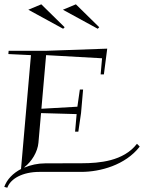

<svg xmlns="http://www.w3.org/2000/svg" viewBox="-21 -795 667 888"><path d="M438 -669 330 -775 270 -750 431 -662ZM278 -669 170 -775 110 -750 271 -662ZM341.3 -186 353.8 -272 363.3 -381H348.3L336.9 -301.5L170.5 -292L183.9 -445L192.2 -540L451 -525.5L444.5 -451H459.5L474.9 -570L191 -560H19L17.7 -545L122.2 -540L76.2 -13.3C38.8 6.1 10.9 35.1 -1.3 69.3L12.8 73.2C27.8 31.2 83.3 0 162 0H355C441.5 0 558.7 -31 625.2 -117L612.4 -130C550.3 -49 437.2 -40.3 358.5 -40L188 -39.5C153.1 -39.4 121 -32 92 -20V-22C125 -47 153.1 -92.3 156.8 -135L168.8 -271.9L333.4 -267.3L326.3 -186Z"/></svg>

Font: Galberik
Style: Regular
Weight: 400
Designer: Gluk
Foundry: Gluk
Version: Version 0.50